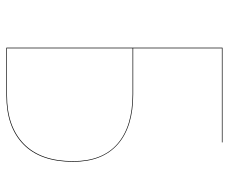

<svg xmlns="http://www.w3.org/2000/svg" viewBox="-78 -642 720 604"><g transform="rotate(90 282.0 -340.0)"><path d="M489 -210Q489 -107 434 -53.5Q379 0 280 0H130V-680H428V-678H132V-399H276Q379 -399 434 -350.5Q489 -302 489 -210ZM487 -210Q487 -302 432.5 -349.5Q378 -397 276 -397H132V-2H280Q378 -2 432.5 -55Q487 -108 487 -210Z"/></g></svg>

Font: FiraGO Two
Style: Regular
Weight: 100
Designer: bBox Type
Foundry: bBox Type GmbH
Version: Version 1.001